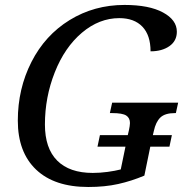

<svg xmlns="http://www.w3.org/2000/svg" viewBox="-20 -744 754 774"><path d="M663.1 -152.8H585.9L562 -36.1Q510.3 -14.2 456.5 -2.2Q402.8 9.8 335.9 9.8Q199.2 9.8 125.5 -60.3Q51.8 -130.4 51.8 -257.8Q51.8 -386.2 106.7 -494.1Q161.6 -602.1 260.7 -663.1Q359.9 -724.1 481.9 -724.1Q581.1 -724.1 637 -693.8Q692.9 -663.6 692.9 -616.2Q692.9 -579.1 663.1 -558.1Q633.3 -537.1 586.9 -537.1Q586.9 -602.1 554 -636.5Q521 -670.9 460.9 -670.9Q379.9 -670.9 310.3 -612.1Q240.7 -553.2 200.9 -452.6Q161.1 -352.1 161.1 -242.2Q161.1 -146 210.7 -96.4Q260.3 -46.9 354 -46.9Q382.8 -46.9 413.6 -51Q444.3 -55.2 466.8 -61L485.8 -152.8H373L382.8 -199.2H495.1L500 -220.2Q501.5 -226.1 502.7 -234.9Q503.9 -243.7 503.9 -248Q503.9 -268.6 488.8 -278.3Q473.6 -288.1 432.1 -288.1H422.9L432.1 -330.1H698.2L689 -288.1H685.1Q645 -288.1 626.5 -270.3Q607.9 -252.4 600.1 -215.8L596.2 -199.2H672.9Z"/></svg>

Font: Droid Serif
Style: Italic
Weight: 400
Italic angle: -12°
Designer: Monotype Design team
Foundry: Monotype Imaging Inc.
Version: Version 1.03